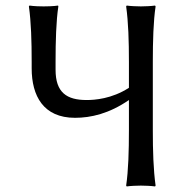

<svg xmlns="http://www.w3.org/2000/svg" viewBox="-20 -668 673 691"><path d="M180 -445C180 -520 182 -592 190 -645L189 -648C189 -648 172 -645 137 -645C103 -645 86 -648 86 -648L84 -645C92 -588 94 -520 94 -445V-422C94 -323 136 -244 250 -244C307 -244 373 -259 444 -308V-200C444 -125 442 -54 434 0L436 3C448 1 475 0 487 0C499 0 526 1 538 3L540 0C532 -57 530 -125 530 -200V-445C530 -520 532 -592 540 -645L538 -648C526 -646 499 -645 487 -645C475 -645 448 -646 436 -648L434 -645C442 -588 444 -520 444 -445V-352C382 -312 320 -308 292 -308C220 -308 180 -335 180 -417Z"/></svg>

Font: Libertinus Sans
Style: Regular
Weight: 400
Designer: Philipp H. Poll, Khaled Hosny
Foundry: Caleb Maclennan
Version: Version 7.050;RELEASE